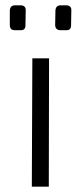

<svg xmlns="http://www.w3.org/2000/svg" viewBox="-20 -704 289 724"><path d="M57 -684Q78 -684 77 -664L76 -610Q77 -590 58 -590H37Q17 -590 17 -609V-664Q18 -684 37 -684ZM229 -684Q250 -684 249 -664L248 -610Q249 -590 230 -590H209Q189 -590 188 -609L189 -664Q190 -684 209 -684ZM100 0 102 -484H165L164 0Z"/></svg>

Font: Taylor Sans Light
Style: Regular
Weight: 300
Italic angle: -8°
Designer: Natanael Gama
Version: Version 1.001 September 8, 2015